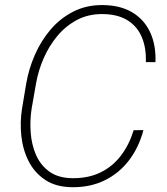

<svg xmlns="http://www.w3.org/2000/svg" viewBox="-20 -741 669 770"><path d="M516.1 -218.8 555.2 -219.2Q537.1 -150.4 497.8 -98.6Q458.5 -46.9 400.9 -18.3Q343.3 10.3 270.5 9.8Q205.1 9.3 162.1 -19Q119.1 -47.4 95.5 -93.3Q71.8 -139.2 65.7 -194.8Q59.6 -250.5 68.4 -305.7L85 -405.3Q95.2 -464.4 119.6 -520.5Q144 -576.7 182.6 -622.1Q221.2 -667.5 273.7 -694.3Q326.2 -721.2 391.6 -720.7Q461.9 -720.2 510 -691.7Q558.1 -663.1 582 -611.8Q606 -560.5 603.5 -491.7H564.9Q566.9 -549.8 548.3 -593Q529.8 -636.2 490.5 -660.2Q451.2 -684.1 391.6 -684.6Q334 -685.1 288.6 -660.9Q243.2 -636.7 209.7 -596.4Q176.3 -556.2 154.8 -506.6Q133.3 -457 124.5 -406.2L106.9 -305.7Q99.6 -259.3 103 -210.4Q106.4 -161.6 124.3 -120.1Q142.1 -78.6 178 -52.7Q213.9 -26.9 271 -26.4Q335 -25.9 383.3 -49.6Q431.6 -73.2 464.8 -116.7Q498 -160.2 516.1 -218.8Z"/></svg>

Font: Roboto ExtraLight
Style: Italic
Weight: 250
Designer: Christian Robertson
Foundry: Google
Version: Version 3.009; 2024